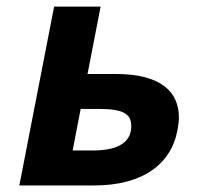

<svg xmlns="http://www.w3.org/2000/svg" viewBox="-20 -567 642 587"><path d="M145.5 -546.9H287.6L247.6 -340.8H334Q385.7 -340.8 422.4 -331.1Q459 -321.3 482.2 -303.7Q505.4 -286.1 516.1 -262Q526.9 -237.8 526.9 -209.5Q526.9 -200.2 525.9 -190.9Q524.9 -181.6 522.9 -170.9Q515.6 -130.4 495.4 -98.6Q475.1 -66.9 442.6 -44.9Q410.2 -22.9 366.2 -11.5Q322.3 0 267.6 0H39.1ZM262.2 -106.9Q287.6 -106.9 309.3 -110.6Q331.1 -114.3 347.2 -123Q363.3 -131.8 372.3 -146.2Q381.3 -160.6 381.3 -182.1Q381.3 -195.8 376.7 -205.1Q372.1 -214.4 360.8 -221.2Q338.9 -233.9 286.6 -233.9H226.6L202.1 -106.9Z"/></svg>

Font: Hack
Style: Bold Italic
Weight: 700
Italic angle: -11°
Monospace: yes
Designer: Christopher Simpkins
Foundry: Christopher Simpkins
Version: Version 2.017; ttfautohint (v1.4.1) -l 4 -r 80 -G 350 -x 0 -